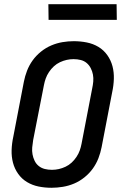

<svg xmlns="http://www.w3.org/2000/svg" viewBox="-20 -877 590 909"><path d="M224 12Q192 12 162.5 6Q133 0 108 -15Q83 -30 66 -54Q49 -78 41.5 -106.5Q34 -135 35 -166.5Q36 -198 43 -230L93 -490Q98 -516 108 -542Q118 -568 134.5 -591Q151 -614 174 -632.5Q197 -651 223 -662Q249 -673 276 -677.5Q303 -682 329 -682Q361 -682 391 -676Q421 -670 446 -655Q471 -640 488 -616Q505 -592 512.5 -563.5Q520 -535 519 -503.5Q518 -472 511 -440L461 -180Q456 -154 446 -128Q436 -102 419.5 -79Q403 -56 380 -37.5Q357 -19 331 -8Q305 3 277.5 7.5Q250 12 224 12ZM226 -73Q242 -73 258 -76.5Q274 -80 290 -87.5Q306 -95 319 -107Q332 -119 342 -134Q352 -149 357.5 -164.5Q363 -180 366 -196L416 -456Q420 -474 421.5 -491Q423 -508 420 -524Q417 -540 409.5 -554.5Q402 -569 390 -579Q378 -589 362 -593Q346 -597 328 -597Q312 -597 296 -593.5Q280 -590 264 -582.5Q248 -575 235 -563Q222 -551 212 -536Q202 -521 196.5 -505.5Q191 -490 188 -474L137 -214Q134 -196 132.5 -179Q131 -162 134 -146Q137 -130 144 -115.5Q151 -101 163.5 -91Q176 -81 192 -77Q208 -73 226 -73ZM533 -783H210L209 -857H532Z"/></svg>

Font: Lode Dark Term
Style: Bold Italic
Weight: 700
Italic angle: -11°
Monospace: yes
Designer: Belleve Invis
Foundry: Belleve Invis
Version: Version 29.2.0